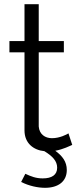

<svg xmlns="http://www.w3.org/2000/svg" viewBox="-20 -717 375 917"><path d="M244 3C283 -4 313 -20 325 -25L307 -80C299 -75 266 -57 228 -57C196 -57 168 -75 165 -113V-467H285V-521H165V-697H97V-521H25V-467H97V-94C97 -33 140 0 192 5C231 29 253 52 253 84C253 118 228 135 184 135C152 135 129 126 101 113L81 152C118 171 161 180 195 180C259 180 299 149 299 95C299 55 278 28 244 3Z"/></svg>

Font: FIGSv2-sans-serif
Style: Regular
Weight: 400
Designer: Matt McInerney, Pablo Impallari, Rodrigo Fuenzalida,Mirko Velimirovic
Foundry: Matt McInerney, Pablo Impallari, Rodrigo Fuenzalida
Version: Version 4.021;hotconv 1.0.109;makeotfexe 2.5.65596